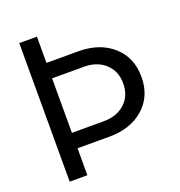

<svg xmlns="http://www.w3.org/2000/svg" viewBox="-134 -857 907 970"><g transform="rotate(-20 319.5 -372.5)"><path d="M76 0V-745H171V-604H342Q457 -604 527.5 -541Q598 -478 598 -374Q598 -270 527.5 -207.5Q457 -145 342 -145H171V0ZM171 -228H342Q413 -228 456.5 -268Q500 -308 500 -375Q500 -440 456.5 -480.5Q413 -521 342 -521H171Z"/></g></svg>

Font: Plus Jakarta Display
Style: Regular
Weight: 400
Designer: Gumpita Rahayu
Foundry: Tokotype Studio
Version: Version 1.000;hotconv 1.0.109;makeotfexe 2.5.65596